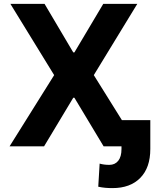

<svg xmlns="http://www.w3.org/2000/svg" viewBox="-20 -747 787 980"><path d="M207.4 -727.3 354 -479.4H359.7L507.1 -727.3H680.8L458.8 -363.6L685.7 0H508.9L359.7 -248.2H354L204.9 0H28.8L256.4 -363.6L33 -727.3ZM600.1 -133.9H747.2V13.5Q747.2 109 696 161Q644.9 213.1 554.3 213.1Q534.8 213.1 517.9 211.6Q501.1 210.2 481.5 206L488.6 88.1Q510.7 94.5 538 94.5Q566.8 94.5 583.5 73.7Q600.1 52.9 600.1 13.5Z"/></svg>

Font: Inter Zeller
Style: Bold
Weight: 700
Designer: Rasmus Andersson; Joe Bland
Foundry: zeller
Version: Version 3.015;git-dec3a8cb1